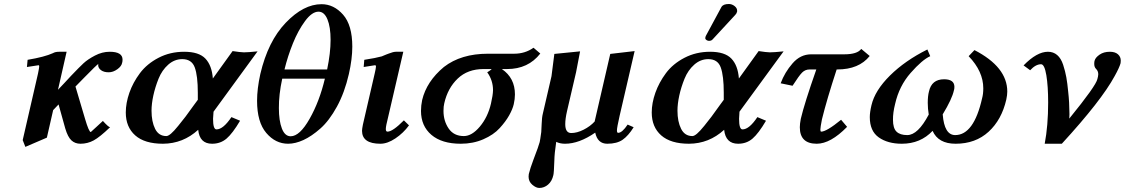

<svg xmlns="http://www.w3.org/2000/svg" viewBox="-20 -702 5589 954"><path d="M586.9 -390.1Q584 -373 563 -357.9Q542 -342.8 520 -342.8Q496.1 -342.8 481.9 -353.3Q467.8 -363.8 467.8 -378.9Q467.8 -382.8 469.2 -384.8Q461.4 -380.9 397 -314.9L355 -272Q371.1 -218.8 402.8 -110.8Q421.9 -45.9 431.2 -45.9L437 -51.3Q442.9 -56.6 459.5 -71.8Q476.1 -86.9 491.2 -101.1Q519 -70.3 526.9 -69.8Q476.1 -21 445.6 -4.4Q415 12.2 379.9 12.2Q353 12.2 335 -4.4Q316.9 -21 304.2 -64Q273.4 -176.8 271 -183.1L244.1 -154.8L212.9 -18.1L106 27.8L92.8 -5.9L168.9 -336.9Q174.8 -365.7 174.8 -371.8Q174.8 -377.9 171.9 -377.9Q168 -377.9 113.8 -369.1L117.2 -404.8Q201.2 -418.9 243.2 -438Q254.4 -444.8 273.9 -444.8H311L268.1 -255.9Q276.9 -265.6 298.8 -288.3Q320.8 -311 333 -325.2Q374 -368.2 395 -387.7Q416 -407.2 451.9 -426Q487.8 -444.8 524.9 -444.8Q588.9 -444.8 588.9 -405.8Q588.9 -396 586.9 -390.1Z M895 -444.8Q968.3 -444.8 1000.5 -410.9Q1032.7 -377 1037.6 -312L1135.7 -448.2Q1172.9 -442.4 1191.9 -441.9Q1211.9 -441.9 1259.8 -446.8L1041 -147Q1039.1 -123 1038.6 -111.8Q1038.6 -58.6 1055.7 -59.1Q1088.9 -59.1 1129.9 -120.1L1172.9 -102.1Q1135.7 -39.1 1105.7 -13.4Q1075.7 12.2 1033.7 12.2Q971.7 12.2 964.8 -57.1Q889.6 11.7 789.6 12.2Q698.7 12.2 651.9 -29.3Q605 -70.8 605 -143.1Q605 -189.9 622.8 -241Q640.6 -292 675.3 -338.4Q710 -384.8 767.6 -414.8Q825.2 -444.8 895 -444.8ZM962.9 -206.1V-241.2Q962.9 -325.2 947.8 -366.7Q932.6 -408.2 885.7 -408.2Q846.7 -408.2 815.7 -380.6Q784.7 -353 767.8 -311Q751 -269 741.9 -227.5Q732.9 -186 732.9 -151.9Q732.9 -97.7 750.7 -61.8Q768.6 -25.9 806.6 -25.9Q815.4 -25.9 829.6 -37.8Q843.8 -49.8 865.7 -76.9Q887.7 -104 901.9 -122.6Q916 -141.1 943.8 -180.2Z M1594.2 -311H1382.3Q1365.2 -231.9 1365.7 -165Q1365.7 -102.1 1380.6 -63.5Q1395.5 -24.9 1424.3 -24.9Q1469.2 -24.9 1518.3 -111.6Q1567.4 -198.2 1594.2 -311ZM1562.5 -644Q1530.3 -644 1495.8 -597.4Q1461.4 -550.8 1435.5 -486.8Q1409.7 -422.9 1393.6 -356.9H1605.5Q1622.6 -439 1622.6 -503.9Q1622.6 -567.9 1606.9 -606Q1591.3 -644 1562.5 -644ZM1273.4 -334Q1311.5 -497.1 1399.9 -589.1Q1488.3 -681.2 1577.6 -681.2Q1638.7 -681.2 1684.6 -629.2Q1730.5 -577.1 1730.5 -470.2Q1730.5 -409.2 1713.4 -334Q1692.4 -242.2 1654.1 -172.1Q1615.7 -102.1 1572 -63.5Q1528.3 -24.9 1487.8 -6.3Q1447.3 12.2 1411.6 12.2Q1348.6 12.2 1303 -41.5Q1257.3 -95.2 1257.3 -201.2Q1257.3 -260.7 1273.4 -334Z M1983.9 -444.8 1899.9 -83Q1897 -68.8 1897 -61Q1897 -47.9 1905.3 -47.9Q1931.2 -47.9 1986.8 -104L2012.2 -79.1Q1984.4 -41 1944.8 -14.4Q1905.3 12.2 1870.1 12.2Q1779.3 12.2 1778.8 -51.8Q1778.8 -60.5 1783.2 -83L1841.8 -336.9Q1847.7 -361.8 1848.1 -371.1Q1848.1 -377.9 1843.3 -377.9Q1841.3 -377.9 1787.1 -369.1L1790 -404.8Q1847.2 -413.6 1877 -421.9Q1881.8 -423.8 1887.9 -426.5Q1894 -429.2 1901.6 -432.1Q1909.2 -435.1 1912.1 -436Q1934.1 -444.8 1947.3 -444.8Z M2284.7 -25.9Q2324.7 -25.9 2364.3 -73Q2403.8 -120.1 2419.4 -187Q2429.2 -229 2429.7 -253.9Q2429.7 -302.7 2400.9 -342.8Q2405.8 -345.7 2410.6 -348.9Q2415.5 -352.1 2419.2 -355Q2422.9 -357.9 2422.9 -358.9H2382.8Q2303.7 -358.9 2254.2 -311.5Q2204.6 -264.2 2187.5 -189Q2183.6 -173.8 2183.6 -150.9Q2183.6 -101.1 2209.2 -63.5Q2234.9 -25.9 2284.7 -25.9ZM2185.5 -369.1Q2270.5 -435.1 2404.8 -435.1H2534.7Q2588.9 -435.1 2630.9 -464.8L2664.6 -436Q2604.5 -358.9 2499.5 -358.9H2473.6Q2538.6 -314.9 2538.6 -232.9Q2538.6 -210 2532.7 -184.1Q2526.9 -159.2 2509.8 -128.7Q2492.7 -98.1 2462.6 -65.2Q2432.6 -32.2 2381.6 -10Q2330.6 12.2 2269.5 12.2Q2175.3 12.2 2123.5 -32Q2071.8 -76.2 2071.8 -150.9Q2071.8 -177.7 2077.6 -205.1Q2099.6 -297.4 2185.5 -369.1Z M2659.7 231.9Q2643.6 231.9 2625 216.1Q2606.4 200.2 2606.4 175.8Q2606.4 167 2607.4 163.1Q2614.3 134.3 2630.4 91.8Q2657.2 22 2661.6 3.9Q2663.6 -3.9 2669.4 -45.9Q2670.4 -54.7 2671.4 -86.4Q2672.4 -118.2 2677.2 -137.2L2720.2 -323.2L2734.4 -434.1L2862.3 -446.8Q2849.1 -375 2842.3 -342.8L2797.4 -149.9Q2788.6 -111.8 2788.6 -85Q2788.6 -41 2818.4 -41Q2847.2 -41 2879.9 -57.6Q2912.6 -74.2 2934.6 -98.1L3012.2 -434.1L3133.3 -448.2L3058.6 -126Q3045.4 -67.9 3045.4 -54.2Q3045.4 -42 3051.3 -42Q3071.3 -42 3098.6 -83L3128.4 -69.8Q3102.5 -27.8 3074 -7.8Q3045.4 12.2 2997.3 12.2Q2949.2 12.2 2937.5 -43Q2857.4 12.2 2787.6 12.2Q2762.7 12.2 2743.7 2.9Q2734.9 61 2734.4 96.2Q2732.4 157.2 2729.5 168Q2722.7 198.7 2703.1 215.3Q2683.6 231.9 2659.7 231.9Z M3508.3 -444.8Q3581.5 -444.8 3614 -410.9Q3646.5 -377 3651.4 -312L3749.5 -448.2Q3786.6 -442.4 3805.2 -441.9Q3825.2 -441.9 3873.5 -446.8L3654.3 -147Q3652.3 -123 3652.3 -111.8Q3652.3 -58.6 3669.4 -59.1Q3702.6 -59.1 3743.2 -120.1L3786.1 -102.1Q3749 -39.1 3719.2 -13.4Q3689.5 12.2 3647.5 12.2Q3585.4 12.2 3578.1 -57.1Q3502.9 11.7 3403.3 12.2Q3312.5 12.2 3265.4 -29.3Q3218.3 -70.8 3218.3 -143.1Q3218.3 -189.9 3236.3 -241Q3254.4 -292 3288.8 -338.4Q3323.2 -384.8 3380.9 -414.8Q3438.5 -444.8 3508.3 -444.8ZM3576.2 -206.1V-241.2Q3576.2 -325.2 3561.3 -366.7Q3546.4 -408.2 3499.5 -408.2Q3460.4 -408.2 3429.4 -380.6Q3398.4 -353 3381.3 -311Q3364.3 -269 3355.2 -227.5Q3346.2 -186 3346.2 -151.9Q3346.2 -97.7 3364.3 -61.8Q3382.3 -25.9 3420.4 -25.9Q3429.2 -25.9 3443.4 -37.8Q3457.5 -49.8 3479.5 -76.9Q3501.5 -104 3515.4 -122.6Q3529.3 -141.1 3557.1 -180.2ZM3601.6 -682.1Q3616.7 -682.1 3629.6 -672.1Q3642.6 -662.1 3642.6 -648.9V-645Q3640.6 -635.3 3633.3 -627.9L3520.5 -505.9Q3514.6 -499 3502.4 -499Q3496.6 -499 3490.5 -502.9Q3484.4 -506.8 3484.4 -512.2Q3484.4 -518.1 3487.3 -523.9L3564.5 -667Q3572.8 -682.1 3601.6 -682.1Z M4010.3 -432.1H4174.8Q4239.7 -432.1 4259.3 -459L4301.3 -423.8Q4248 -356.9 4140.1 -356.9H4137.2Q4088.4 -208 4064 -108.9Q4056.2 -68.8 4056.2 -58.1Q4056.2 -48.3 4060.1 -47.9Q4086.9 -47.9 4159.2 -106.9L4189 -71.8Q4106.9 12.2 4038.1 12.2Q3954.1 12.2 3954.1 -69.8Q3954.1 -86.9 3959 -111.8Q3977.1 -189 4036.1 -356.9H4002.9Q3981 -356.9 3965.6 -341.6Q3950.2 -326.2 3918 -275.9L3858.9 -288.1Q3878.9 -342.3 3918 -387.2Q3957 -432.1 4010.3 -432.1Z M4980 -207Q4957 -106.9 4892.1 -47.4Q4827.1 12.2 4728 12.2Q4642.1 12.2 4613.8 -51.8Q4553.7 12.2 4460.9 12.2Q4391.1 12.2 4346.4 -19.3Q4301.8 -50.8 4301.8 -120.1Q4301.8 -144 4310.1 -179.2Q4327.1 -252.4 4402.1 -326.7Q4477.1 -400.9 4587.9 -456.1L4602.1 -422.9Q4562 -404.8 4504.9 -339.8Q4447.8 -274.9 4427.7 -186Q4416.5 -142.1 4417 -106.9Q4417 -64.9 4434.6 -47.9Q4452.1 -30.8 4487.8 -30.8Q4541 -30.8 4594.7 -132.8Q4589.8 -161.6 4589.8 -190.9Q4589.8 -225.1 4595.7 -247.1Q4608.9 -308.1 4670.9 -308.1Q4721.7 -308.1 4722.2 -271Q4722.2 -258.8 4719.7 -252.9Q4710.9 -210.9 4664.1 -133.8Q4671.9 -30.8 4726.1 -30.8Q4818.8 -30.8 4859.9 -213.9Q4865.7 -234.9 4865.7 -263.2Q4865.7 -347.2 4793 -422.9L4821.8 -453.1Q4984.9 -369.1 4984.9 -247.1Q4984.9 -230 4980 -207Z M5494.6 -444.8Q5520.5 -444.8 5534.7 -432.4Q5548.8 -419.9 5548.8 -400.9Q5548.8 -393.1 5547.9 -388.2Q5542 -366.2 5518.6 -324.2Q5452.6 -202.1 5255.9 12.2H5170.9Q5188 -77.6 5188 -192.9Q5188 -273.9 5179 -328.4Q5169.9 -382.8 5152.8 -382.8Q5126 -382.8 5098.6 -353L5065.9 -377Q5131.8 -444.8 5187 -444.8Q5213.9 -444.8 5232.9 -428.5Q5252 -412.1 5262.5 -380.1Q5272.9 -348.1 5278.3 -318.1Q5283.7 -288.1 5287.6 -246.1Q5293.5 -194.3 5293.9 -134.8Q5293.9 -119.6 5293 -112.8Q5425.8 -275.9 5432.6 -309.1Q5436.5 -322.3 5437 -333Q5437 -349.1 5425.8 -359.9Q5417 -368.7 5417 -384.8Q5417 -396 5418.9 -400.9Q5422.9 -416 5443.4 -430.4Q5463.9 -444.8 5494.6 -444.8Z"/></svg>

Font: Linux Libertine
Style: Semibold Italic
Weight: 600
Italic angle: -11.5°
Designer: Philipp H. Poll
Foundry: Philipp H. Poll
Version: Version 5.1.2 ; ttfautohint (v0.9)